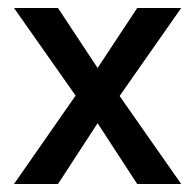

<svg xmlns="http://www.w3.org/2000/svg" viewBox="-20 -460 488 480"><path d="M323 -440 224 -290 125 -440H15L169 -221L15 0H125L224 -152L323 0H433L279 -220L433 -440Z"/></svg>

Font: Glacial Indifference
Style: Medium
Weight: 500
Version: Version 1.001